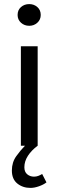

<svg xmlns="http://www.w3.org/2000/svg" viewBox="-20 -712 286 938"><path d="M129 206Q91 206 64.5 184.5Q38 163 38 121Q38 81 59.5 51Q81 21 102 0H82V-486H164V0Q134 22 116.5 49Q99 76 99 105Q99 128 113 139.5Q127 151 146 151Q157 151 166.5 147.5Q176 144 186 138L207 179Q193 190 170.5 198Q148 206 129 206ZM123 -586Q99 -586 82.5 -601Q66 -616 66 -639Q66 -663 82.5 -677.5Q99 -692 123 -692Q146 -692 162.5 -677.5Q179 -663 179 -639Q179 -616 162.5 -601Q146 -586 123 -586Z"/></svg>

Font: Swei Fan Sans CJK TC
Style: Regular
Weight: 400
Version: Version 2.130